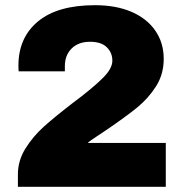

<svg xmlns="http://www.w3.org/2000/svg" viewBox="-20 -720 707 740"><path d="M49 -48Q49 -101 78 -147.5Q107 -194 148 -231Q189 -268 259 -322Q337 -380 377 -420Q413 -456 413 -486Q413 -517 391.5 -538Q370 -559 327 -559Q282 -559 256 -533Q230 -507 230 -465V-445H52Q51 -453 51 -467Q51 -575 126.5 -637.5Q202 -700 346 -700Q427 -700 486.5 -674.5Q546 -649 578.5 -602Q611 -555 611 -493Q611 -434 581.5 -387.5Q552 -341 508.5 -305.5Q465 -270 387 -217L351 -193Q345 -189 334 -181.5Q323 -174 318 -169H619V0H49Z"/></svg>

Font: Archivo Black
Style: Regular
Weight: 400
Designer: Hector Gatti
Foundry: Omnibus-Type
Version: Version 1.101; ttfautohint (v1.8)